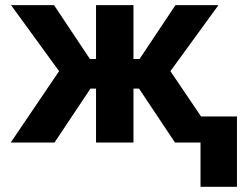

<svg xmlns="http://www.w3.org/2000/svg" viewBox="-20 -550 935 741"><path d="M208 -275.4 22.5 -530.3H188.5L327.1 -322.3H350.6V-530.3H495.1V-322.3H518.6L657.2 -530.3H823.2L637.7 -275.4L755.9 -100.6H894.5V170.9H753.9V0H655.3L516.6 -208H495.1V0H350.6V-208H329.1L190.4 0H21.5Z"/></svg>

Font: Pretendard JP
Style: Bold
Weight: 700
Designer: Base glyphs from Inter by Rasmus Andersson; Hangeul glyphs from Noto Sans CJK(Source Han Sans) by Jang Soo-young and Kan
Foundry: Kil Hyung-jin
Version: Version 1.309